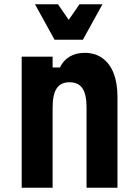

<svg xmlns="http://www.w3.org/2000/svg" viewBox="-20 -874 640 894"><path d="M81 0V-610H225V-560H259Q275 -593 304.5 -610.5Q334 -628 374 -628Q422 -628 456.5 -603.5Q491 -579 509 -533Q527 -487 527 -423V0H383V-374Q383 -434 364 -462.5Q345 -491 304 -491Q263 -491 244 -462.5Q225 -434 225 -374V0ZM457 -854 366 -689H234L143 -854H250L337 -728H263L350 -854Z"/></svg>

Font: Martian Mono Condensed SemiBold
Style: Regular
Weight: 600
Width: 3
Designer: Roman Shamin
Foundry: Evil Martians
Version: Version 1.000